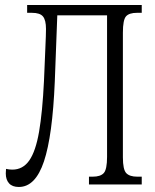

<svg xmlns="http://www.w3.org/2000/svg" viewBox="-20 -734 615 764"><path d="M55 10Q29 10 16 -4.5Q3 -19 3 -44Q3 -51 4 -62Q17 -59 29 -59Q71 -59 96.5 -95.5Q122 -132 135.5 -210Q149 -288 155 -412Q158 -489 160.5 -542.5Q163 -596 163 -619Q163 -654 151 -668.5Q139 -683 107 -683H88V-714H544V-683H525Q494 -683 481.5 -669Q469 -655 469 -604V-108Q469 -59 482.5 -45Q496 -31 526 -31H544V0H334V-31H349Q380 -31 393 -45.5Q406 -60 406 -110V-673H208L198 -409Q189 -194 155 -92Q121 10 55 10Z"/></svg>

Font: Noto Serif ExtraCondensed Light
Style: Regular
Weight: 300
Width: 2
Designer: Monotype Design Team
Foundry: Monotype Imaging Inc.
Version: Version 2.014; ttfautohint (v1.8.4.7-5d5b)